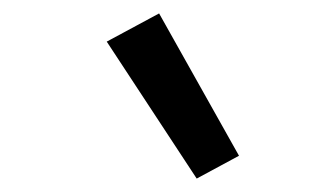

<svg xmlns="http://www.w3.org/2000/svg" viewBox="-20 -815 490 286"><path d="M273 -549 139 -753 217 -795 336 -583Z"/></svg>

Font: Iosevka Etoile
Style: Italic
Weight: 400
Italic angle: -9°
Designer: Belleve Invis
Foundry: Belleve Invis
Version: Version 22.1.2; ttfautohint (v1.8.4)